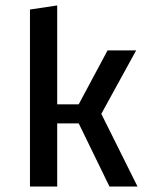

<svg xmlns="http://www.w3.org/2000/svg" viewBox="-20 -685 535 705"><path d="M269 -232H190V0H90V-650L190 -665V-302H269L375 -500H480L352 -267L485 0H382Z"/></svg>

Font: Changa
Style: Regular
Weight: 400
Designer: Eduardo Rodriguez Tunni
Foundry: Eduardo Rodriguez Tunni
Version: Version 3.003